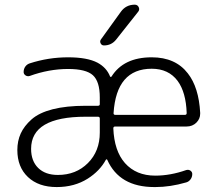

<svg xmlns="http://www.w3.org/2000/svg" viewBox="-20 -796 905 805"><path d="M456.1 -321.3Q456.1 -314.5 462.9 -314.5H755.9Q762.7 -314.5 762.7 -322.3Q759.8 -409.2 724.6 -457Q686.5 -507.8 616.2 -507.8Q467.8 -507.8 456.1 -321.3ZM544.9 -776.4Q556.6 -776.4 561.5 -766.1Q566.4 -755.9 559.6 -747.1L466.8 -629.9Q447.3 -605.5 416 -605.5Q406.2 -605.5 401.9 -614.3Q397.5 -623 403.3 -630.9L486.3 -746.1Q507.8 -776.4 544.9 -776.4ZM398.4 -298.8Q398.4 -306.6 390.6 -306.6H338.9Q110.4 -306.6 110.4 -171.9Q110.4 -121.1 140.1 -91.8Q169.9 -62.5 222.7 -62.5Q298.8 -62.5 348.6 -112.3Q398.4 -162.1 398.4 -240.2V-283.2ZM767.6 -488.3Q813.5 -429.7 819.3 -323.2Q819.3 -321.3 819.3 -319.3Q819.3 -297.9 803.7 -282.2Q787.1 -265.6 762.7 -265.6H462.9Q455.1 -265.6 455.1 -257.8Q459 -163.1 503.9 -112.3Q550.8 -59.6 630.9 -59.6Q694.3 -59.6 760.7 -83Q770.5 -85.9 778.3 -80.6Q786.1 -75.2 786.1 -66.4Q786.1 -53.7 778.8 -43.9Q771.5 -34.2 760.7 -31.2Q693.4 -11.7 631.8 -11.7Q629.9 -11.7 627 -11.7Q480.5 -11.7 429.7 -126Q428.7 -127.9 426.8 -127.9Q424.8 -127.9 423.8 -126Q398.4 -79.1 347.7 -46.9Q292 -11.7 217.8 -11.7Q141.6 -11.7 97.2 -53.7Q52.7 -95.7 52.7 -167Q52.7 -205.1 66.9 -236.3Q81.1 -267.6 112.3 -295.4Q143.6 -323.2 200.7 -337.9Q257.8 -352.5 338.9 -352.5H390.6Q398.4 -352.5 398.4 -359.4V-387.7Q398.4 -454.1 369.6 -480.5Q340.8 -506.8 265.6 -506.8Q185.5 -506.8 104.5 -477.5Q94.7 -474.6 86.9 -480Q79.1 -485.4 79.1 -494.1Q79.1 -506.8 85.9 -516.6Q92.8 -526.4 104.5 -530.3Q182.6 -555.7 265.6 -555.7Q345.7 -555.7 388.7 -533.2Q426.8 -512.7 441.4 -475.6Q441.4 -473.6 443.8 -473.6Q446.3 -473.6 447.3 -474.6Q498 -555.7 616.2 -555.7Q715.8 -555.7 767.6 -488.3Z"/></svg>

Font: irohamaru Light
Style: Regular
Weight: 200
Designer: [Source Han Sans]
Ryoko NISHIZUKA  (kana & ideographs); Paul D. Hunt (Latin, Greek & Cyrillic); Wenlong ZHANG  (bopomofo
Version: Version 1.01